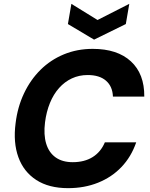

<svg xmlns="http://www.w3.org/2000/svg" viewBox="-20 -966 781 998"><path d="M334 12Q234 12 168.5 -30.5Q103 -73 75.5 -149Q48 -225 61 -325Q71 -409 104.5 -480Q138 -551 190.5 -603Q243 -655 312 -683.5Q381 -712 462 -712Q590 -712 660.5 -647Q731 -582 730 -464H567Q565 -517 531 -546.5Q497 -576 436 -576Q391 -576 353.5 -558.5Q316 -541 287 -508.5Q258 -476 239.5 -430.5Q221 -385 214 -330Q206 -266 220 -219.5Q234 -173 269 -148Q304 -123 358 -123Q419 -123 461.5 -149.5Q504 -176 525 -226H688Q662 -151 611.5 -98Q561 -45 490 -16.5Q419 12 334 12ZM652 -946 634 -841 469 -760 333 -841 351 -946 487 -862Z"/></svg>

Font: DM Sans 11pt Black
Style: Italic
Weight: 900
Italic angle: -10°
Version: Version 4.004;gftools[0.9.30]